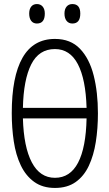

<svg xmlns="http://www.w3.org/2000/svg" viewBox="-20 -917 540 947"><path d="M251 10Q190 10 148.5 -20Q107 -50 82.5 -101.5Q58 -153 48 -219.5Q38 -286 38 -359Q38 -539 91 -632Q144 -725 251 -725Q328 -725 374.5 -676.5Q421 -628 442 -545Q463 -462 463 -358Q463 -283 452.5 -216.5Q442 -150 418 -99Q394 -48 353 -19Q312 10 251 10ZM251 -675Q172 -675 134 -599.5Q96 -524 93 -385H407Q403 -526 364 -600.5Q325 -675 251 -675ZM251 -40Q326 -40 365 -114.5Q404 -189 407 -333H93Q97 -192 137 -116Q177 -40 251 -40ZM337 -801Q319 -801 308.5 -814Q298 -827 298 -850Q298 -872 308.5 -884.5Q319 -897 337 -897Q376 -897 376 -850Q376 -801 337 -801ZM162 -801Q144 -801 134 -814Q124 -827 124 -850Q124 -872 134 -884.5Q144 -897 162 -897Q180 -897 190.5 -884.5Q201 -872 201 -850Q201 -801 162 -801Z"/></svg>

Font: Noto Sans Mono ExtraCondensed Light
Style: Regular
Weight: 300
Width: 2
Designer: Monotype Design Team
Foundry: Monotype Imaging Inc.
Version: Version 2.014; ttfautohint (v1.8.4.7-5d5b)